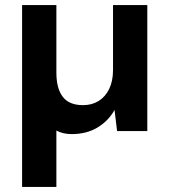

<svg xmlns="http://www.w3.org/2000/svg" viewBox="-20 -516 667 756"><path d="M67 220V-496H202V-230Q202 -168 227 -135Q252 -102 307 -102Q342 -102 368.5 -118.5Q395 -135 410 -166Q425 -197 425 -240V-496H560V0H441L431 -83Q407 -40 364 -14Q321 12 262 12Q245 12 230 8.5Q215 5 202 -2V220Z"/></svg>

Font: DM Sans 12pt
Style: Bold
Weight: 700
Version: Version 4.004;gftools[0.9.30]